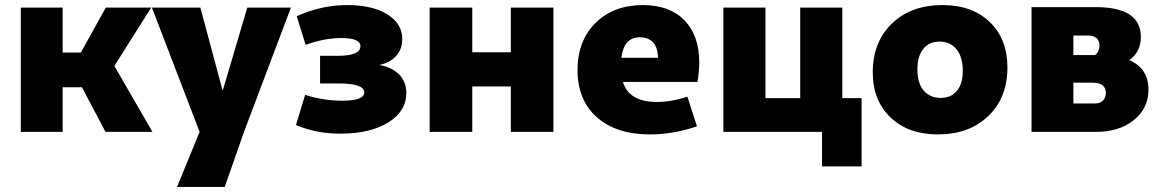

<svg xmlns="http://www.w3.org/2000/svg" viewBox="-20 -520 4574 757"><path d="M62 0V-490H227V-313H299L397 -490H576L431 -260L581 0H396L303 -176H227V0Z M678 217 767 0 579 -490H770L858 -162L955 -490H1127L942 0L866 217Z M1321 7Q1227 7 1147 -27L1183 -146Q1254 -123 1331 -123Q1416 -123 1416 -156Q1416 -191 1314 -191H1242V-300H1312Q1401 -300 1401 -338Q1401 -370 1326 -370Q1258 -370 1185 -343L1150 -456Q1247 -500 1349 -500Q1448 -500 1507 -463.5Q1566 -427 1566 -366Q1566 -326 1541.5 -299Q1517 -272 1475 -264Q1526 -255 1554 -226Q1582 -197 1582 -154Q1582 -81 1510.5 -37Q1439 7 1321 7Z M1674 0V-490H1842V-314H1994V-490H2162V0H1994V-179H1842V0Z M2543 10Q2410 10 2333.5 -57.5Q2257 -125 2257 -244Q2257 -359 2328 -429.5Q2399 -500 2515 -500Q2620 -500 2678.5 -440Q2737 -380 2737 -273Q2737 -241 2730 -197H2436Q2460 -118 2570 -118Q2628 -118 2690 -139L2728 -22Q2634 10 2543 10ZM2503 -373Q2439 -373 2430 -292H2574Q2574 -331 2555.5 -352Q2537 -373 2503 -373Z M3221 136V0H2832V-490H2998V-133H3135V-490H3301V-133H3377V136Z M3678 10Q3561 10 3491 -57Q3421 -124 3421 -235Q3421 -354 3496.5 -427Q3572 -500 3696 -500Q3813 -500 3882.5 -433Q3952 -366 3952 -254Q3952 -135 3876.5 -62.5Q3801 10 3678 10ZM3689 -134Q3730 -134 3753 -162Q3776 -190 3776 -240Q3776 -295 3751.5 -325.5Q3727 -356 3684 -356Q3643 -356 3620 -327Q3597 -298 3597 -246Q3597 -193 3621.5 -163.5Q3646 -134 3689 -134Z M4047 0V-492H4299Q4478 -492 4478 -375Q4478 -314 4432 -283Q4508 -251 4508 -166Q4508 -93 4450.5 -46.5Q4393 0 4301 0ZM4212 -380V-303H4298Q4315 -317 4315 -339Q4315 -380 4268 -380ZM4212 -112H4297Q4317 -112 4328.5 -123.5Q4340 -135 4340 -154Q4340 -194 4287 -194H4212Z"/></svg>

Font: Cantarell Extra Bold
Style: Regular
Weight: 800
Designer: Dave Crossland, Nikolaus Waxweiler, Florian Fecher, Jacques Le Bailly, Eben Sorkin, Alexei Vanyashin, Alexios Zavras, Em
Version: Version 0.303